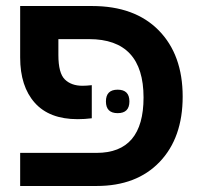

<svg xmlns="http://www.w3.org/2000/svg" viewBox="-20 -618 674 638"><path d="M47 -427Q47 -331 95.5 -276.5Q144 -222 238 -222Q262 -222 285 -225V-335Q267 -333 254 -333Q217 -333 195.5 -354Q174 -375 174 -435V-488H276Q457 -488 457 -294Q457 -110 301 -110H47V0H301Q434 0 510.5 -80Q587 -160 587 -297Q587 -436 507.5 -517Q428 -598 286 -598H47ZM332 -281Q332 -242 371 -242Q410 -242 410 -281Q410 -320 371 -320Q332 -320 332 -281Z"/></svg>

Font: Noto Sans Hebrew Semi
Style: Regular
Weight: 600
Designer: Monotype Design Team
Foundry: Monotype Imaging Inc.
Version: Version 1.902